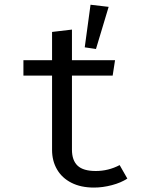

<svg xmlns="http://www.w3.org/2000/svg" viewBox="-20 -801 655 832"><path d="M531.8 -27.2Q504.6 -9.2 464.9 1.3Q425.1 11.8 387.2 11.8Q330.3 11.8 289.5 -9Q248.7 -29.7 227.2 -66.7Q205.6 -103.6 205.6 -151.3V-473.3H81.5V-540H205.6V-662.6L291.8 -672.8V-540H478.5L468.2 -473.3H291.8V-152.3Q291.8 -106.2 316.2 -83.1Q340.5 -60 394.9 -60Q449.7 -60 498.5 -85.6ZM347.2 -595.9 372.3 -780.5 450.8 -771.3 395.9 -588.7Z"/></svg>

Font: Fira Code
Style: Regular
Weight: 400
Designer: Carrois Corporate, Edenspiekermann AG, Nikita Prokopov
Foundry: Carrois Corporate, Edenspiekermann AG, Nikita Prokopov
Version: Version 5.002